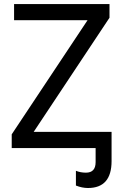

<svg xmlns="http://www.w3.org/2000/svg" viewBox="-20 -734 612 952"><path d="M533.2 0H38.1V-67.9L414.1 -633.8H49.8V-713.9H522.9V-646L147 -80.1H533.2ZM416 198.2Q387.2 198.2 356.4 186V112.8Q378.9 122.1 406.2 122.1Q454.1 122.1 454.1 69.8V-80.1H533.2V64.9Q533.2 198.2 416 198.2Z"/></svg>

Font: NotoPenekeko
Style: Regular
Weight: 400
Designer: Monotype Design team
Foundry: Monotype Imaging Inc.
Version: Version 1.04